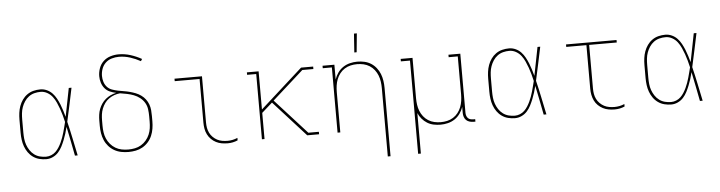

<svg xmlns="http://www.w3.org/2000/svg" viewBox="-53 -999 5506 1469"><g transform="rotate(-5 2700.0 -264.5)"><path d="M269 8Q242 8 216 1.5Q190 -5 168 -20.5Q146 -36 130.5 -58Q115 -80 106 -105Q97 -130 93.5 -156.5Q90 -183 90 -210V-310Q90 -337 93.5 -363.5Q97 -390 106 -415Q115 -440 130.5 -462Q146 -484 168 -499.5Q190 -515 216 -521.5Q242 -528 269 -528Q295 -528 319 -517Q343 -506 360.5 -487.5Q378 -469 390.5 -446Q403 -423 412.5 -399.5Q422 -376 429.5 -351.5Q437 -327 444 -302Q455 -356 465.5 -410.5Q476 -465 487 -520H508Q494 -456 481 -391.5Q468 -327 453 -263Q469 -198 482.5 -132Q496 -66 510 0H489Q478 -56 467 -112.5Q456 -169 444 -225Q438 -199 430 -174Q422 -149 412.5 -125Q403 -101 391 -77.5Q379 -54 361.5 -34.5Q344 -15 319.5 -3.5Q295 8 269 8ZM269 -11Q289 -11 308.5 -19Q328 -27 342.5 -41Q357 -55 368 -72.5Q379 -90 387.5 -108Q396 -126 403 -145.5Q410 -165 415.5 -184.5Q421 -204 426 -223.5Q431 -243 436 -263Q430 -289 423 -315Q416 -341 407 -366Q398 -391 387 -415.5Q376 -440 360 -461Q344 -482 320 -495.5Q296 -509 269 -509Q245 -509 221.5 -503Q198 -497 178.5 -482.5Q159 -468 145.5 -447.5Q132 -427 124 -404.5Q116 -382 113.5 -358Q111 -334 111 -310V-210Q111 -186 113.5 -162Q116 -138 124 -115.5Q132 -93 145.5 -72.5Q159 -52 178.5 -37.5Q198 -23 221.5 -17Q245 -11 269 -11Z M900 8Q872 8 844 2.5Q816 -3 791.5 -17Q767 -31 748 -52.5Q729 -74 718 -100Q707 -126 702.5 -154Q698 -182 698 -210V-250Q698 -272 701 -295Q704 -318 712 -339Q720 -360 733 -379Q746 -398 763.5 -412.5Q781 -427 801.5 -436.5Q822 -446 845 -451Q820 -456 797 -466Q774 -476 758 -495.5Q742 -515 734.5 -539.5Q727 -564 727 -589Q727 -620 738 -650.5Q749 -681 772 -702.5Q795 -724 826 -733.5Q857 -743 888 -743Q935 -743 979.5 -729Q1024 -715 1065 -692L1055 -676Q1017 -697 975 -710.5Q933 -724 889 -724Q862 -724 834.5 -716Q807 -708 787 -689Q767 -670 757.5 -643.5Q748 -617 748 -589Q748 -566 755 -543.5Q762 -521 777.5 -504Q793 -487 815.5 -479Q838 -471 860.5 -466.5Q883 -462 905.5 -458.5Q928 -455 950.5 -449Q973 -443 994.5 -434.5Q1016 -426 1035 -412.5Q1054 -399 1068 -380.5Q1082 -362 1090 -340.5Q1098 -319 1100 -296Q1102 -273 1102 -250V-210Q1102 -182 1097.5 -154Q1093 -126 1082 -100Q1071 -74 1052 -52.5Q1033 -31 1008.5 -17Q984 -3 956 2.5Q928 8 900 8ZM900 -11Q926 -11 951 -16Q976 -21 998 -34Q1020 -47 1037 -67Q1054 -87 1064 -110.5Q1074 -134 1077.5 -159Q1081 -184 1081 -210V-250Q1081 -277 1077.5 -304Q1074 -331 1060.5 -354Q1047 -377 1025.5 -394Q1004 -411 979 -420.5Q954 -430 927.5 -435.5Q901 -441 874 -445Q851 -443 829 -435Q807 -427 788 -413.5Q769 -400 755.5 -381Q742 -362 733.5 -340.5Q725 -319 722 -296Q719 -273 719 -250V-210Q719 -184 722.5 -159Q726 -134 736 -110.5Q746 -87 763 -67Q780 -47 802 -34Q824 -21 849 -16Q874 -11 900 -11Z M1663 8Q1639 8 1616 4Q1593 0 1572.5 -10.5Q1552 -21 1535.5 -37.5Q1519 -54 1508.5 -75Q1498 -96 1494 -119Q1490 -142 1490 -165V-501H1299V-520H1510V-165Q1510 -144 1513.5 -124Q1517 -104 1526 -85.5Q1535 -67 1550 -52Q1565 -37 1583 -27.5Q1601 -18 1621.5 -14.5Q1642 -11 1663 -11Q1682 -11 1701.5 -15Q1721 -19 1739 -27V-8Q1721 0 1701.5 4Q1682 8 1663 8Z M1925 0V-501H1855V-520H1945V-227L2271 -520H2364V-501H2279L2040 -287L2283 -19H2364V0H2273L2026 -273L1945 -201V0Z M2873 215V-310Q2873 -335 2869.5 -360Q2866 -385 2857 -408Q2848 -431 2832.5 -451Q2817 -471 2795.5 -484.5Q2774 -498 2749.5 -503.5Q2725 -509 2700 -509Q2675 -509 2650.5 -503.5Q2626 -498 2604.5 -484.5Q2583 -471 2567.5 -451Q2552 -431 2543 -408Q2534 -385 2530.5 -360Q2527 -335 2527 -310V0H2506V-501H2436V-520H2527V-407Q2536 -434 2553 -458Q2570 -482 2594 -498Q2618 -514 2646.5 -521Q2675 -528 2703 -528Q2731 -528 2758 -522Q2785 -516 2808 -501.5Q2831 -487 2848.5 -465Q2866 -443 2876 -417.5Q2886 -392 2890 -364.5Q2894 -337 2894 -310V215ZM2687 -600 2697 -744H2719L2705 -600Z M3106 215V-501H3036V-520H3127V-210Q3127 -185 3130.5 -160Q3134 -135 3143 -112Q3152 -89 3167.5 -69Q3183 -49 3204.5 -35.5Q3226 -22 3250.5 -16.5Q3275 -11 3300 -11Q3325 -11 3349.5 -16.5Q3374 -22 3395.5 -35.5Q3417 -49 3432.5 -69Q3448 -89 3457 -112Q3466 -135 3469.5 -160Q3473 -185 3473 -210V-501H3403V-520H3494V-66Q3494 -55 3497.5 -44Q3501 -33 3508.5 -25Q3516 -17 3527 -14Q3538 -11 3549 -11H3564V8H3549Q3534 8 3519 3.5Q3504 -1 3493.5 -11Q3483 -21 3478 -36Q3473 -51 3473 -66V-113Q3464 -86 3447 -62Q3430 -38 3406 -22Q3382 -6 3353.5 1Q3325 8 3297 8Q3270 8 3243.5 2.5Q3217 -3 3194.5 -17Q3172 -31 3154.5 -51.5Q3137 -72 3127 -96V215Z M3869 8Q3842 8 3816 1.5Q3790 -5 3768 -20.5Q3746 -36 3730.5 -58Q3715 -80 3706 -105Q3697 -130 3693.5 -156.5Q3690 -183 3690 -210V-310Q3690 -337 3693.5 -363.5Q3697 -390 3706 -415Q3715 -440 3730.5 -462Q3746 -484 3768 -499.5Q3790 -515 3816 -521.5Q3842 -528 3869 -528Q3895 -528 3919 -517Q3943 -506 3960.5 -487.5Q3978 -469 3990.5 -446Q4003 -423 4012.5 -399.5Q4022 -376 4029.5 -351.5Q4037 -327 4044 -302Q4055 -356 4065.5 -410.5Q4076 -465 4087 -520H4108Q4094 -456 4081 -391.5Q4068 -327 4053 -263Q4069 -198 4082.5 -132Q4096 -66 4110 0H4089Q4078 -56 4067 -112.5Q4056 -169 4044 -225Q4038 -199 4030 -174Q4022 -149 4012.5 -125Q4003 -101 3991 -77.5Q3979 -54 3961.5 -34.5Q3944 -15 3919.5 -3.5Q3895 8 3869 8ZM3869 -11Q3889 -11 3908.5 -19Q3928 -27 3942.5 -41Q3957 -55 3968 -72.5Q3979 -90 3987.5 -108Q3996 -126 4003 -145.5Q4010 -165 4015.5 -184.5Q4021 -204 4026 -223.5Q4031 -243 4036 -263Q4030 -289 4023 -315Q4016 -341 4007 -366Q3998 -391 3987 -415.5Q3976 -440 3960 -461Q3944 -482 3920 -495.5Q3896 -509 3869 -509Q3845 -509 3821.5 -503Q3798 -497 3778.5 -482.5Q3759 -468 3745.5 -447.5Q3732 -427 3724 -404.5Q3716 -382 3713.5 -358Q3711 -334 3711 -310V-210Q3711 -186 3713.5 -162Q3716 -138 3724 -115.5Q3732 -93 3745.5 -72.5Q3759 -52 3778.5 -37.5Q3798 -23 3821.5 -17Q3845 -11 3869 -11Z M4634 8Q4611 8 4588 4Q4565 0 4544.5 -10.5Q4524 -21 4507 -37.5Q4490 -54 4480 -75Q4470 -96 4465.5 -119Q4461 -142 4461 -165V-501H4306V-520H4694V-501H4482V-165Q4482 -144 4485.5 -124Q4489 -104 4498 -85.5Q4507 -67 4522 -52Q4537 -37 4555 -27.5Q4573 -18 4593.5 -14.5Q4614 -11 4634 -11Q4654 -11 4673.5 -15Q4693 -19 4711 -27V-8Q4693 0 4673.5 4Q4654 8 4634 8Z M5069 8Q5042 8 5016 1.5Q4990 -5 4968 -20.5Q4946 -36 4930.5 -58Q4915 -80 4906 -105Q4897 -130 4893.5 -156.5Q4890 -183 4890 -210V-310Q4890 -337 4893.5 -363.5Q4897 -390 4906 -415Q4915 -440 4930.5 -462Q4946 -484 4968 -499.5Q4990 -515 5016 -521.5Q5042 -528 5069 -528Q5095 -528 5119 -517Q5143 -506 5160.5 -487.5Q5178 -469 5190.5 -446Q5203 -423 5212.5 -399.5Q5222 -376 5229.5 -351.5Q5237 -327 5244 -302Q5255 -356 5265.5 -410.5Q5276 -465 5287 -520H5308Q5294 -456 5281 -391.5Q5268 -327 5253 -263Q5269 -198 5282.5 -132Q5296 -66 5310 0H5289Q5278 -56 5267 -112.5Q5256 -169 5244 -225Q5238 -199 5230 -174Q5222 -149 5212.5 -125Q5203 -101 5191 -77.5Q5179 -54 5161.5 -34.5Q5144 -15 5119.5 -3.5Q5095 8 5069 8ZM5069 -11Q5089 -11 5108.5 -19Q5128 -27 5142.5 -41Q5157 -55 5168 -72.5Q5179 -90 5187.5 -108Q5196 -126 5203 -145.5Q5210 -165 5215.5 -184.5Q5221 -204 5226 -223.5Q5231 -243 5236 -263Q5230 -289 5223 -315Q5216 -341 5207 -366Q5198 -391 5187 -415.5Q5176 -440 5160 -461Q5144 -482 5120 -495.5Q5096 -509 5069 -509Q5045 -509 5021.5 -503Q4998 -497 4978.5 -482.5Q4959 -468 4945.5 -447.5Q4932 -427 4924 -404.5Q4916 -382 4913.5 -358Q4911 -334 4911 -310V-210Q4911 -186 4913.5 -162Q4916 -138 4924 -115.5Q4932 -93 4945.5 -72.5Q4959 -52 4978.5 -37.5Q4998 -23 5021.5 -17Q5045 -11 5069 -11Z"/></g></svg>

Font: Iosevka HT Thin Extended
Style: Regular
Weight: 100
Width: 7
Monospace: yes
Designer: Belleve Invis
Foundry: Belleve Invis
Version: Version 32.3.0; ttfautohint (v1.8.4)